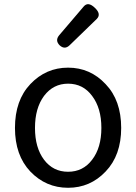

<svg xmlns="http://www.w3.org/2000/svg" viewBox="-20 -878 646 911"><path d="M124 -64Q51 -141 51 -271Q51 -402 124 -479Q198 -557 303 -557Q408 -557 481 -479Q555 -402 555 -271Q555 -141 481 -64Q408 13 303 13Q198 13 124 -64ZM417 -120Q461 -177 461 -271Q461 -365 417 -423Q374 -481 303 -481Q233 -481 189 -423Q146 -365 146 -271Q146 -177 189 -120Q232 -63 303 -63Q374 -63 417 -120ZM310 -663Q287 -641 263 -663Q240 -686 261 -711L377 -847Q398 -872 430 -841Q462 -811 439 -788Z"/></svg>

Font: Swei Gothic CJK TC Regular
Style: Regular
Weight: 400
Version: Version 2.129